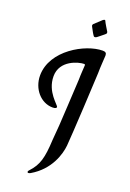

<svg xmlns="http://www.w3.org/2000/svg" viewBox="-172 -916 704 1039"><g transform="rotate(20 180.0 -397.0)"><path d="M311 -677C311 -692 304 -697 288 -697C190 -697 15 -601 15 -455C15 -379 69 -315 138 -315C154 -315 160 -320 160 -325C160 -337 85 -385 85 -476C85 -569 188 -595 218 -595C222 -595 224 -593 224 -589C224 -579 220 -537 220 -505C213 -382 209 -295 205 -236L198 -150C193 -46 181 -1 136 47C132 51 130 54 130 57C130 61 132 63 137 63C140 63 145 60 148 59C249 0 277 -97 282 -148C287 -199 306 -556 306 -573C306 -612 311 -668 311 -677ZM276 -801C273 -806 248 -846 246 -853C245 -856 244 -857 241 -857C237 -857 235 -854 232 -853L191 -815C188 -812 187 -809 187 -806C187 -803 189 -801 190 -798C195 -790 204 -770 212 -759C215 -754 217 -751 222 -751C225 -751 229 -752 233 -755C241 -760 252 -771 268 -783C274 -787 277 -791 277 -795C277 -797 277 -799 276 -801Z"/></g></svg>

Font: Engagement
Style: Regular
Weight: 400
Designer: Astigmatic (AOETI)
Foundry: Astigmatic (AOETI)
Version: Version 1.000